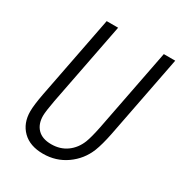

<svg xmlns="http://www.w3.org/2000/svg" viewBox="-211 -1060 1135 1213"><g transform="rotate(30 356.0 -453.5)"><path d="M281.9 10.4Q186.2 10.4 132.5 -42.6Q78.8 -95.7 78.8 -182.3Q78.8 -227.2 95.1 -313.8L212.2 -916.7H295.6L178.4 -313.8Q162.8 -229.2 162.8 -198.6Q162.8 -138 196.9 -102.9Q231.1 -67.7 296.9 -67.7Q362 -67.7 409.5 -101.9Q457 -136.1 480.5 -195.3Q495.4 -233.7 511.7 -313.8L628.9 -916.7H712.2L595.1 -313.8Q578.1 -229.2 557.9 -177.7Q524.1 -93.8 450.2 -41.7Q376.3 10.4 281.9 10.4Z"/></g></svg>

Font: TypoPRO Monoid
Style: Italic
Weight: 400
Width: 4
Italic angle: -11°
Monospace: yes
Version: Version 0.61